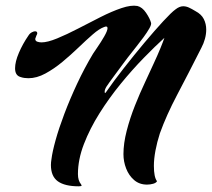

<svg xmlns="http://www.w3.org/2000/svg" viewBox="-20 -648 745 675"><path d="M257 7Q208 7 183.5 -10.5Q159 -28 159 -68Q159 -73 159.5 -78Q160 -83 161 -89Q164 -114 175.5 -155.5Q187 -197 206.5 -248.5Q226 -300 251.5 -354.5Q277 -409 307 -459Q310 -464 322.5 -482Q335 -500 346.5 -520Q358 -540 358 -549Q358 -558 346 -553Q329 -547 306 -527Q283 -507 256 -481Q229 -455 199.5 -430.5Q170 -406 139.5 -389.5Q109 -373 80 -373Q73 -373 65.5 -374Q58 -375 50 -378Q33 -384 33 -408Q33 -431 46.5 -462.5Q60 -494 80 -523Q85 -531 92 -534.5Q99 -538 103 -538Q111 -538 111 -531Q111 -528 108 -523Q107 -519 105.5 -516Q104 -513 104 -511Q104 -504 111 -501.5Q118 -499 126 -499Q147 -499 181 -513Q215 -527 254.5 -547.5Q294 -568 333.5 -588Q373 -608 407 -619.5Q441 -631 463 -627Q480 -623 493.5 -603Q507 -583 511 -568Q513 -562 505 -548Q497 -534 484.5 -517Q472 -500 460 -485Q448 -470 442 -462Q429 -446 412.5 -423.5Q396 -401 380 -379.5Q364 -358 354 -343Q348 -333 348 -325.5Q348 -318 352 -323Q379 -362 415 -408Q451 -454 487.5 -497.5Q524 -541 553.5 -573Q583 -605 597 -615Q611 -626 624 -626Q634 -626 644 -621.5Q654 -617 667 -609Q688 -598 696.5 -581Q705 -564 705 -544Q705 -528 700.5 -511.5Q696 -495 688 -480Q641 -387 603 -315Q565 -243 542 -179Q532 -148 526.5 -118.5Q521 -89 521 -65Q521 -25 532 -11Q529 -5 518.5 -2Q508 1 497 1Q470 1 451.5 -15Q433 -31 423.5 -55.5Q414 -80 414 -106Q414 -144 425.5 -188.5Q437 -233 454.5 -277Q472 -321 490 -359Q508 -397 520 -424Q534 -454 544 -478.5Q554 -503 558 -515Q526 -486 485.5 -444.5Q445 -403 404.5 -353.5Q364 -304 330 -250Q296 -196 275 -141.5Q254 -87 254 -36Q254 -13 265 0Q267 4 267 4Q267 7 257 7Z"/></svg>

Font: Praise
Style: Regular
Weight: 400
Designer: Robert E. Leuschke
Foundry: Robert E. Leuschke
Version: Version 1.100; ttfautohint (v1.8.3)